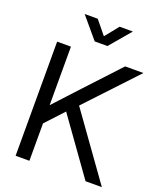

<svg xmlns="http://www.w3.org/2000/svg" viewBox="-167 -1045 968 1150"><g transform="rotate(20 317.0 -469.5)"><path d="M72.3 0H160.2V-238.3L266.1 -352.5L518.1 0H622.1L326.7 -412.6L622.1 -727.5H505.9L285.2 -490.2L160.2 -354.5V-727.5H72.3ZM253.9 -939.5H170.9V-939L283.2 -805.7H364.3L477.5 -939V-939.5H393.6L324.2 -853.5Z"/></g></svg>

Font: Raveo Display Display
Style: Regular
Weight: 400
Designer: Jakub Foglar, Rasmus Andersson (Inter)
Foundry: Jakubfoglar.com
Version: Version 1.100;Glyphs 3.2.3 (3260)